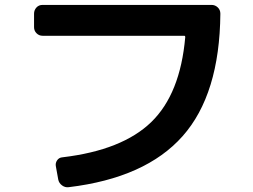

<svg xmlns="http://www.w3.org/2000/svg" viewBox="-20 -737 1040 790"><path d="M155.3 -589.8Q140.6 -589.8 130.4 -600.1Q120.1 -610.4 120.1 -625V-680.7Q120.1 -695.3 129.9 -706.1Q139.6 -716.8 155.3 -716.8H850.6Q865.2 -716.8 876 -706.5Q886.7 -696.3 886.7 -680.7Q883.8 -348.6 731.4 -176.8Q579.1 -4.9 262.7 33.2Q248 35.2 235.4 25.9Q222.7 16.6 219.7 2L210 -51.8Q207 -65.4 214.8 -77.1Q222.7 -88.9 237.3 -89.8Q483.4 -119.1 602.5 -234.9Q721.7 -350.6 742.2 -584Q742.2 -589.8 738.3 -589.8Z"/></svg>

Font: Rounded-L Mgen+ 1m bold
Style: Bold
Weight: 700
Designer: [Source Han Sans]
Ryoko NISHIZUKA  (kana & ideographs); Paul D. Hunt (Latin, Greek & Cyrillic); Wenlong ZHANG  (bopomofo
Version: Version 1.059.20150602